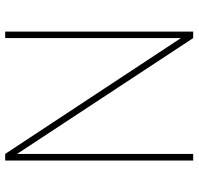

<svg xmlns="http://www.w3.org/2000/svg" viewBox="-32 -718 751 726"><g transform="rotate(-90 343.0 -355.5)"><path d="M585.9 0H561.5L123.5 -666V0H98.6V-710.9H123.5L561.5 -46.4V-710.9H585.9Z"/></g></svg>

Font: Robert Sans Thin
Style: Regular
Weight: 100
Designer: Christian Robertson (extended by Adam Twardoch)
Foundry: Google
Version: Version 12.135;April 2, 2019;FontCreator 11.5.0.2425 64-bit;